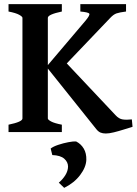

<svg xmlns="http://www.w3.org/2000/svg" viewBox="-20 -635 659 923"><path d="M585.9 -579.6Q554.7 -575.7 540 -570.6Q525.4 -565.4 510.3 -549.3L285.6 -314H203.1L391.6 -536.1Q413.6 -562.5 409.2 -569.3Q404.8 -576.2 366.2 -579.6V-615.2H585.9ZM617.2 -25.4Q598.1 -19.5 574 -12Q549.8 -4.4 527.1 1.2Q504.4 6.8 488.8 6.8Q474.1 6.8 463.4 2.4Q452.6 -2 442.9 -14.2L203.1 -314L280.3 -352.1L536.1 -80.6Q551.8 -63.5 570.1 -60.8Q588.4 -58.1 613.8 -61ZM21 0V-35.6Q87.9 -49.3 87.9 -65.4V-549.3Q87.9 -555.2 72 -564Q56.2 -572.8 21 -579.6V-615.2H277.3V-579.6Q210 -565.4 210 -549.3V-65.4Q210 -59.6 225.8 -51Q241.7 -42.5 277.3 -35.6V0ZM395 133.8Q393.6 168.9 365.2 206.5Q336.9 244.1 288.6 268.1L262.7 243.2Q281.7 227.1 294.2 207Q306.6 187 307.1 166Q307.1 144 288.8 127.9Q270.5 111.8 231.4 110.4L223.6 79.1Q235.8 69.3 260 61.3Q284.2 53.2 308.6 48.6Q333 43.9 345.7 44.9Q369.1 56.6 382.6 79.3Q396 102.1 395 133.8Z"/></svg>

Font: Gentium Plus
Style: Bold
Weight: 700
Designer: Victor Gaultney, Annie Olsen, Iska Routamaa, Becca Hirsbrunner
Foundry: SIL International
Version: Version 6.101